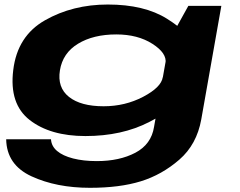

<svg xmlns="http://www.w3.org/2000/svg" viewBox="-20 -612 1088 870"><path d="M387.5 239Q522.5 239 618 209.5Q713.5 180 792.5 111.5Q871.5 43 892 -71L983 -585.5H833.5L748 -431.5L678 -37Q665.5 42 593.5 80Q521.5 118 418.5 118Q358 118 311.2 106Q264.5 94 238.8 72.2Q213 50.5 211 19H8Q10 135 123 187Q236 239 387.5 239ZM367 4.5Q532.5 4.5 656.2 -59.2Q780 -123 787 -162.5L717.5 -262Q710.5 -216.5 628.8 -173.5Q547 -130.5 449.5 -130.5Q346 -130.5 292.5 -173Q239 -215.5 251.5 -293Q264 -371.5 333.5 -413.8Q403 -456 507 -456Q604 -456 670.5 -413.5Q737 -371 730 -325.5L833 -423Q839.5 -462.5 736.8 -527Q634 -591.5 468.5 -591.5Q309.5 -591.5 184 -520.2Q58.5 -449 40 -294.5Q21 -141 114.5 -68.2Q208 4.5 367 4.5Z"/></svg>

Font: Anybody ExtraExpanded
Style: Bold Italic
Weight: 700
Width: 8
Italic angle: -10°
Version: Version 1.113;gftools[0.9.25]